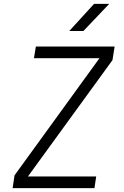

<svg xmlns="http://www.w3.org/2000/svg" viewBox="-20 -970 640 990"><path d="M45 0 55 -66 493 -670H155L165 -730H571L560 -660L124 -60H476L467 0ZM337 -810 465 -950H543L410 -810Z"/></svg>

Font: JetBrains Mono NL ExtraLight
Style: Italic
Weight: 200
Italic angle: -9°
Monospace: yes
Designer: Philipp Nurullin, Konstantin Bulenkov
Foundry: JetBrains
Version: Version 2.305; ttfautohint (v1.8.4.7-5d5b)